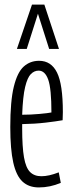

<svg xmlns="http://www.w3.org/2000/svg" viewBox="-20 -810 316 840"><path d="M150 10Q106 10 78.5 -15.5Q51 -41 38 -99Q25 -157 25 -254Q25 -368 40.5 -431Q56 -494 84 -519Q112 -544 151 -544Q204 -544 229.5 -492.5Q255 -441 255 -320Q255 -314 254.5 -301.5Q254 -289 254 -284Q226 -279 179.5 -273.5Q133 -268 77 -267V-248Q77 -167 85 -121.5Q93 -76 111.5 -57.5Q130 -39 161 -39Q194 -39 237 -56L246 -10Q199 10 150 10ZM77 -308Q114 -308 152.5 -311.5Q191 -315 205 -318Q205 -422 191 -461.5Q177 -501 149 -501Q130 -501 115 -486Q100 -471 90 -429.5Q80 -388 77 -308ZM54 -596 120 -790H174L238 -596H195L146 -750L97 -596Z"/></svg>

Font: Georama Extra Condensed Light
Style: Regular
Weight: 300
Width: 2
Designer: Jean-Baptiste Levee
Foundry: Production Type
Version: Version 1.000